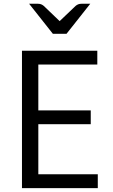

<svg xmlns="http://www.w3.org/2000/svg" viewBox="-20 -978 586 998"><path d="M488.3 -72.3V0H94.2V-714.4H485.8V-642.6H179.2V-404.3H451.7V-332.5H179.2V-72.3ZM254.9 -802.2H325.7L449.2 -958.5H404.3Q394.5 -958.5 387.2 -955.8Q379.9 -953.1 373 -947.3L290 -868.2L207.5 -947.3Q200.7 -953.1 193.4 -955.8Q186 -958.5 176.3 -958.5H131.3Z"/></svg>

Font: Lycee Sans
Style: Regular
Weight: 400
Designer: Justin Alvin
Foundry: Alkove Design
Version: Version 1.030